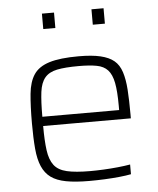

<svg xmlns="http://www.w3.org/2000/svg" viewBox="-52 -755 665 807"><g transform="rotate(-5 280.5 -351.0)"><path d="M292 8Q234 8 194.5 0.5Q155 -7 131 -24.5Q107 -42 94 -72Q81 -102 77 -147Q73 -192 73 -254Q73 -328 78 -378.5Q83 -429 103.5 -459.5Q124 -490 169 -504Q214 -518 293 -518Q349 -518 385 -509.5Q421 -501 442 -483.5Q463 -466 473 -435Q483 -404 486 -360Q489 -316 489 -256V-239H119Q119 -177 124.5 -136.5Q130 -96 147.5 -73Q165 -50 201.5 -41.5Q238 -33 300 -33Q326 -33 356.5 -34.5Q387 -36 416.5 -39Q446 -42 469 -46V-5Q449 -1 419.5 2Q390 5 357 6.5Q324 8 292 8ZM443 -258V-296Q443 -357 436 -393Q429 -429 412 -447.5Q395 -466 365 -471.5Q335 -477 290 -477Q232 -477 198 -470Q164 -463 146.5 -442Q129 -421 124 -382Q119 -343 119 -278H463ZM155 -645V-710H206V-645ZM364 -645V-710H415V-645Z"/></g></svg>

Font: Saira Thin ExtraLight
Style: Regular
Weight: 250
Version: Version 1.101